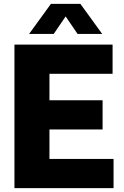

<svg xmlns="http://www.w3.org/2000/svg" viewBox="-20 -970 638 990"><path d="M54.5 0V-740H560.5V-589.5H235V-150.5H565.5V0ZM173 -302.5V-453H509V-302.5ZM130 -795 242.5 -950H394.5L507 -795H380L306.5 -903H330.5L257 -795Z"/></svg>

Font: Encode Sans SC SemiCondensed ExtraBold
Style: Regular
Weight: 800
Width: 4
Designer: Multiple Designers
Foundry: Impallari Type
Version: Version 3.002